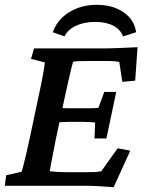

<svg xmlns="http://www.w3.org/2000/svg" viewBox="-22 -775 601 801"><path d="M452.1 5.9Q425.8 3.9 394 2Q362.3 0 336.9 0H-2L3.9 -43.9L68.4 -58.6Q71.3 -68.4 76.2 -86.9Q81.1 -105.5 87.9 -135.3Q94.7 -165 103.5 -205.1L137.7 -367.2Q151.4 -429.7 157.7 -465.3Q164.1 -501 165 -514.6L107.4 -529.3L120.1 -573.2H422.9Q440.4 -573.2 463.4 -574.2Q486.3 -575.2 509.8 -576.2Q533.2 -577.1 551.8 -578.1L542 -438.5L488.3 -433.6L475.6 -516.6Q465.8 -518.6 455.6 -519.5Q445.3 -520.5 434.6 -520.5H344.7Q326.2 -520.5 310.5 -520Q294.9 -519.5 283.2 -517.6Q281.2 -512.7 277.3 -497.1Q273.4 -481.4 268.6 -460.4Q263.7 -439.5 258.8 -417.5Q253.9 -395.5 250 -377.9L210.9 -194.3Q207 -172.9 201.2 -144Q195.3 -115.2 190.9 -91.8Q186.5 -68.4 185.5 -60.5Q202.1 -58.6 218.8 -57.6Q235.4 -56.6 260.7 -56.6H331.1Q365.2 -56.6 377.9 -57.6Q390.6 -58.6 400.4 -60.5L468.8 -156.2L521.5 -146.5ZM372.1 -197.3 375 -263.7Q369.1 -264.6 356 -265.6Q342.8 -266.6 325.2 -266.6H265.6Q250 -266.6 234.9 -265.6Q219.7 -264.6 208 -263.7L220.7 -325.2Q232.4 -324.2 247.1 -323.7Q261.7 -323.2 277.3 -323.2H336.9Q354.5 -323.2 368.2 -323.7Q381.8 -324.2 388.7 -325.2L413.1 -391.6H462.9L421.9 -197.3ZM247.1 -623 198.2 -640.6Q210.9 -676.8 237.8 -702.1Q264.6 -727.5 301.3 -741.2Q337.9 -754.9 379.9 -754.9Q448.2 -754.9 493.2 -724.1Q538.1 -693.4 545.9 -640.6L491.2 -623Q481.4 -651.4 451.2 -667.5Q420.9 -683.6 375 -683.6Q329.1 -683.6 294.9 -667.5Q260.7 -651.4 247.1 -623Z"/></svg>

Font: Crimson Pro SemiBold
Style: Italic
Weight: 600
Italic angle: -12°
Designer: Jacques Le Bailly
Foundry: Baron von Fonthausen
Version: Version 1.003